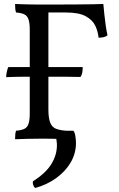

<svg xmlns="http://www.w3.org/2000/svg" viewBox="-20 -699 601 968"><path d="M56 3Q56 -10 57 -21Q58 -32 61 -40Q88 -42 103 -49.5Q118 -57 124 -75.5Q130 -94 130 -127V-549Q130 -582 124 -600.5Q118 -619 103 -626.5Q88 -634 61 -636Q58 -644 57 -655Q56 -666 56 -679Q72 -678 93.5 -677.5Q115 -677 138.5 -676.5Q162 -676 184 -676Q206 -676 224 -676V-147Q224 -104 233 -81Q242 -58 262 -50Q282 -42 313 -40Q316 -32 317 -21Q318 -10 318 3Q302 2 282 1.5Q262 1 239 0.5Q216 0 192 0Q157 0 116.5 1Q76 2 56 3ZM477 -509Q474 -540 460.5 -569Q447 -598 412.5 -617Q378 -636 313 -636H199L221 -676Q300 -676 356.5 -676.5Q413 -677 448.5 -677.5Q484 -678 501 -679Q503 -656 506 -627.5Q509 -599 513 -570.5Q517 -542 522 -521Q514 -514 502 -511.5Q490 -509 477 -509ZM157 249Q151 243 147.5 234Q144 225 146 215Q211 174 239 128Q267 82 267 33Q267 23 265.5 13.5Q264 4 263 -6V-40H350Q357 -32 360 -13Q363 6 363 22Q363 74 337 119Q311 164 264.5 198Q218 232 157 249ZM11 -310Q11 -321 14.5 -337.5Q18 -354 22 -361H157H199H397Q397 -346 395 -334Q393 -322 386 -311Q350 -312 321 -312Q292 -312 263 -312Q234 -312 197 -312H156Q120 -312 90 -312Q60 -312 11 -310Z"/></svg>

Font: Vollkorn
Style: Regular
Weight: 400
Designer: Friedrich Althausen
Foundry: Friedrich Althausen
Version: Version 4.104